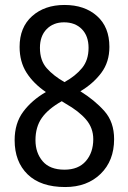

<svg xmlns="http://www.w3.org/2000/svg" viewBox="-20 -744 518 774"><path d="M59 -555Q59 -495 87 -451Q115 -407 165 -373Q108 -340 73.5 -293.5Q39 -247 39 -179Q39 -92 91.5 -41Q144 10 243 10Q331 10 385.5 -43Q440 -96 440 -183Q440 -252 401 -296Q362 -340 304 -376Q356 -407 388.5 -450.5Q421 -494 421 -555Q421 -635 371 -679.5Q321 -724 240 -724Q160 -724 109.5 -679Q59 -634 59 -555ZM337 -551Q337 -502 311 -470Q285 -438 240 -413Q196 -438 168.5 -469Q141 -500 141 -551Q141 -599 168 -626.5Q195 -654 238 -654Q283 -654 310 -626.5Q337 -599 337 -551ZM229 -336 245 -326Q298 -296 327 -262Q356 -228 356 -183Q356 -129 326 -94.5Q296 -60 240 -60Q181 -60 152 -94Q123 -128 123 -179Q123 -232 148.5 -268.5Q174 -305 229 -336Z"/></svg>

Font: Noto Sans Display SemiCondensed
Style: Regular
Weight: 400
Width: 4
Designer: Monotype Design team
Foundry: Monotype Imaging Inc.
Version: 1.000